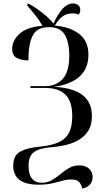

<svg xmlns="http://www.w3.org/2000/svg" viewBox="-20 -870 598 1103"><path d="M452 213Q447 188 433.5 174.5Q420 161 389 161Q364 161 338 168.5Q312 176 279 183.5Q246 191 202 191Q56 191 56 82Q56 22 98 0Q140 -22 213 -28Q272 -34 313 -51Q354 -68 374.5 -104Q395 -140 395 -204Q395 -287 356 -326Q317 -365 238 -365H155V-375H237Q303 -375 340.5 -417Q378 -459 378 -551Q378 -626 352.5 -670Q327 -714 261 -714Q192 -714 167.5 -665Q143 -616 143 -523Q105 -523 77.5 -536.5Q50 -550 50 -590Q50 -637 92.5 -676Q135 -715 224 -722Q206 -754 181.5 -784.5Q157 -815 137 -837V-848H146Q169 -836 196 -817Q223 -798 247.5 -776.5Q272 -755 287 -735Q310 -785 338 -817.5Q366 -850 400 -850Q417 -850 429 -840.5Q441 -831 441 -814Q441 -805 438.5 -798Q436 -791 433 -786Q417 -793 397 -793Q358 -793 334.5 -772Q311 -751 295 -723Q382 -716 435 -675Q488 -634 488 -556Q488 -399 288 -371Q353 -369 402.5 -351.5Q452 -334 480 -297.5Q508 -261 508 -202Q508 -152 487.5 -119.5Q467 -87 433.5 -67Q400 -47 357.5 -37Q315 -27 271 -24Q203 -18 173.5 5Q144 28 144 83Q144 132 164 156Q184 180 219 180Q252 180 278 165Q304 150 327.5 130Q351 110 377 95Q403 80 436 80Q471 80 491.5 99Q512 118 512 147Q512 175 495 192Q478 209 452 213Z"/></svg>

Font: Noto Serif Display SemiCondensed Medium
Style: Regular
Weight: 500
Width: 4
Designer: Monotype Design Team
Foundry: Monotype Imaging Inc.
Version: Version 2.009